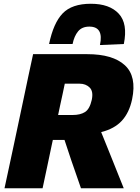

<svg xmlns="http://www.w3.org/2000/svg" viewBox="-20 -1001 744 1021"><path d="M4 0Q16.5 -57 27.5 -109.2Q38.5 -161.5 53.5 -230.5L105 -473.5Q120 -544.5 131.5 -599.2Q143 -654 156 -713H444Q580 -713 644 -654Q708 -595 682.5 -473Q667.5 -402 628 -359Q588.5 -316 518 -298.5L554 -209.5Q567.5 -176 582.8 -137.8Q598 -99.5 612.5 -63.5Q627 -27.5 638 0H410.5Q396.5 -40.5 384 -76.5Q371.5 -112.5 359 -148.5L323 -257H261L255.5 -231.5Q241 -162 229.8 -109.5Q218.5 -57 206.5 0ZM403.5 -556H324.5Q319 -529.5 313 -501.2Q307 -473 300 -441.5L289 -389.5H367Q407 -389.5 432 -405.2Q457 -421 468 -470Q477.5 -515 456.8 -535.5Q436 -556 403.5 -556ZM511.5 -761.5Q532.5 -859.5 455 -859.5Q416 -859.5 395.2 -834.2Q374.5 -809 366 -767H241Q264 -878.5 313.2 -929.8Q362.5 -981 463 -981Q562.5 -981 611.5 -928.2Q660.5 -875.5 638.5 -767Z"/></svg>

Font: Commissioner ExtraBold
Style: Italic
Weight: 800
Italic angle: -12°
Designer: Kostas Bartsokas
Foundry: Kostas Bartsokas
Version: Version 1.000; ttfautohint (v1.8.3)